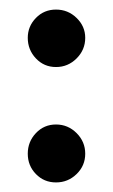

<svg xmlns="http://www.w3.org/2000/svg" viewBox="-20 -465 237 401"><path d="M158 -144Q158 -169 140 -187Q122 -205 97 -205Q72 -205 55 -187Q38 -169 38 -144Q38 -119 55 -101.5Q72 -84 97 -84Q122 -84 140 -101.5Q158 -119 158 -144ZM158 -386Q158 -410 140 -427.5Q122 -445 97 -445Q72 -445 55 -427.5Q38 -410 38 -386Q38 -361 55 -343Q72 -325 97 -325Q122 -325 140 -343Q158 -361 158 -386Z"/></svg>

Font: Advent Pro Expanded
Style: Bold
Weight: 700
Width: 7
Designer: VivaRado, Andreas Kalpakidis
Foundry: VivaRado, Andreas Kalpakidis
Version: Version 3.000